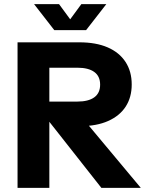

<svg xmlns="http://www.w3.org/2000/svg" viewBox="-20 -910 719 930"><path d="M65 0V-705H364Q445 -705 501.5 -680.5Q558 -656 588 -610Q618 -564 618 -501Q618 -439 589 -394Q560 -349 504 -324Q448 -299 369 -299H294V-359H165V-418H355Q408 -418 436.5 -438.5Q465 -459 465 -500Q465 -541 436.5 -561.5Q408 -582 355 -582H183L219 -616V0ZM471 0 175 -376H348L662 0ZM243 -764 145 -890H266L349 -777H291L374 -890H495L397 -764Z"/></svg>

Font: TikTok Sans 24pt
Style: Bold
Weight: 700
Version: Version 4.000